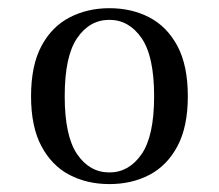

<svg xmlns="http://www.w3.org/2000/svg" viewBox="-20 -447 545 478"><path d="M252.4 11.3Q196.8 11.3 152.8 -11.7Q108.9 -34.7 83.1 -83.1Q57.3 -131.5 57.3 -207.3Q57.3 -283.9 83.1 -332.3Q108.9 -380.6 153.2 -403.6Q197.6 -426.6 252.4 -426.6Q308.1 -426.6 352 -403.6Q396 -380.6 421.8 -332.3Q447.6 -283.9 447.6 -207.3Q447.6 -131.5 421.8 -83.1Q396 -34.7 352 -11.7Q308.1 11.3 252.4 11.3ZM252.4 -17.7Q300.8 -17.7 332.3 -62.9Q363.7 -108.1 363.7 -207.3Q363.7 -307.3 332.3 -352.4Q300.8 -397.6 252.4 -397.6Q203.2 -397.6 172.2 -352.4Q141.1 -307.3 141.1 -207.3Q141.1 -108.1 172.2 -62.9Q203.2 -17.7 252.4 -17.7Z"/></svg>

Font: Playfair
Style: Regular
Weight: 400
Designer: Claus Eggers Sørensen
Foundry: Claus Eggers Sørensen
Version: Version 2.001;gftools[0.9.30]